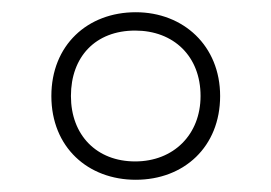

<svg xmlns="http://www.w3.org/2000/svg" viewBox="-20 -744 444 314"><path d="M202 -450C281 -450 340 -504 340 -587C340 -669 280 -724 202 -724C123 -724 64 -670 64 -587C64 -503 124 -450 202 -450ZM201 -480C138 -480 96 -523 96 -587C96 -651 136 -694 201 -694C264 -694 308 -652 308 -587C308 -524 264 -480 201 -480Z"/></svg>

Font: Noto Sans Bengali SemiCondensed ExtraLight
Style: Regular
Weight: 200
Width: 4
Designer: Joana Ranito - Universal Thirst; Jelle Bosma - Monotype Design Team
Foundry: Universal Thirst ehf.
Version: Version 3.000